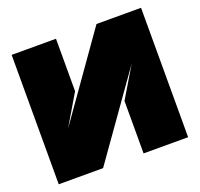

<svg xmlns="http://www.w3.org/2000/svg" viewBox="-114 -765 928 891"><g transform="rotate(-20 350.0 -319.5)"><path d="M159 -228 449 -639H669V0H449V-259L540 -411L249 0H30V-639H249V-380Z"/></g></svg>

Font: Banana Brick
Style: Regular
Weight: 400
Designer: artmaker
Foundry: artmaker
Version: Version 4.000 2011 initial release